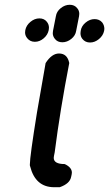

<svg xmlns="http://www.w3.org/2000/svg" viewBox="-20 -770 457 804"><path d="M184 -644Q180 -624 163 -609.5Q146 -595 126 -595Q106 -595 94 -610Q85 -621 85 -634Q85 -639 86 -644Q90 -664 107.5 -678.5Q125 -693 145 -693Q165 -693 176 -679Q185 -668 185 -654Q185 -649 184 -644ZM416 -641Q412 -621 394.5 -606.5Q377 -592 357 -592Q337 -592 325 -607Q317 -617 317 -631Q317 -636 318 -641Q321 -661 338.5 -675.5Q356 -690 376 -690Q396 -690 408 -676Q417 -664 417 -649Q417 -645 416 -641ZM214 -702Q217 -722 234.5 -736Q252 -750 272 -750Q292 -750 303 -736Q312 -726 312 -712Q312 -707 311 -702L299 -641Q296 -621 278.5 -607Q261 -593 241 -593Q221 -593 210 -607Q201 -618 201 -631Q201 -636 202 -641ZM227 -546Q262 -546 270 -506Q232 -311 209 -132L206 -117Q205 -113 205 -109Q205 -83 251 -83Q281 -69 281 -47Q281 -43 280 -39L278 -30Q273 -1 230 14H207Q128 14 106 -74Q105 -74 105 -81Q105 -114 135 -300Q142 -343 171 -506Q197 -546 227 -546Z"/></svg>

Font: Bad Comic
Style: Italic
Weight: 400
Italic angle: -11°
Designer: GGBotNet
Foundry: GGBotNet
Version: 0.95